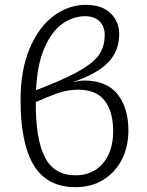

<svg xmlns="http://www.w3.org/2000/svg" viewBox="-20 -763 609 794"><path d="M511 -223Q511 -158 484.5 -104.5Q458 -51 408 -20Q358 11 292 11Q175 11 120 -79Q65 -169 65 -349Q65 -475 103.5 -564.5Q142 -654 203.5 -698.5Q265 -743 335 -743Q402 -743 437.5 -708Q473 -673 473 -622Q473 -553 428 -505.5Q383 -458 280 -423Q313 -430 327 -430Q421 -430 466 -373.5Q511 -317 511 -223ZM129 -390 177 -409Q274 -448 325 -480Q376 -512 394.5 -544Q413 -576 413 -619Q413 -654 391.5 -675Q370 -696 332 -696Q283 -696 239 -665.5Q195 -635 164.5 -566.5Q134 -498 129 -390ZM448 -221Q448 -301 413 -346.5Q378 -392 304 -392Q271 -392 242 -384.5Q213 -377 175 -361L128 -341Q127 -188 165.5 -113Q204 -38 292 -38Q364 -38 406 -88Q448 -138 448 -221Z"/></svg>

Font: Fira Sans Light
Style: Regular
Weight: 300
Designer: bBox Type GmbH & Carrois Corporate GbR & Edenspiekermann AG
Foundry: bBox Type GmbH & Carrois Corporate GbR & Edenspiekermann AG
Version: Version 4.301